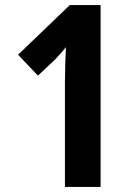

<svg xmlns="http://www.w3.org/2000/svg" viewBox="-20 -734 540 754"><path d="M375 0V-714H254L51 -519L129 -437L197 -501C214 -519 230 -537 239 -549C237 -507 235 -458 235 -416V0Z"/></svg>

Font: Noto Sans Armenian Condensed
Style: Bold
Weight: 700
Width: 3
Designer: Monotype Design Team
Foundry: Monotype Imaging Inc.
Version: Version 2.008